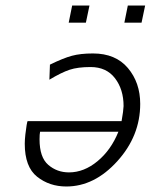

<svg xmlns="http://www.w3.org/2000/svg" viewBox="-20 -676 552 704"><path d="M70.8 -148.9Q70.8 -163.1 73 -183.1Q75.2 -203.1 77.6 -217Q80.1 -231 81.1 -231.9H425.8Q432.6 -270 433.1 -287.1Q433.1 -348.1 401.6 -389.2Q370.1 -430.2 312 -430.2Q265.1 -430.2 235.1 -420.2Q205.1 -410.2 161.1 -383.8L163.1 -439Q211.9 -462.9 243.4 -471.4Q274.9 -480 320.8 -480Q403.8 -480 449 -426.5Q494.1 -373 494.1 -294.9Q494.1 -177.7 410.2 -85Q326.2 7.8 223.1 7.8Q161.1 7.8 116 -28.1Q70.8 -64 70.8 -148.9ZM125 -165Q125 -99.1 157 -71.5Q189 -43.9 232.9 -43.9Q288.1 -43.9 337.6 -85Q387.2 -126 414.1 -192.9H127Q125 -184.1 125 -165ZM231.9 -592.8 244.6 -655.8H308.1L294.9 -592.8ZM436 -592.8 448.7 -655.8H512.2L499 -592.8Z"/></svg>

Font: CMU Bright
Style: Oblique
Weight: 500
Italic angle: -12°
Version: Version 0.7.0